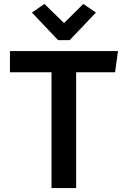

<svg xmlns="http://www.w3.org/2000/svg" viewBox="-20 -962 653 981"><path d="M243.2 -1V-592.8H30.8V-701.2H583L567.9 -592.8H369.1V-1ZM207 -941.9 307.1 -844.2 405.8 -941.9 470.2 -897.9 335.9 -756.8H276.9L143.1 -897.9Z"/></svg>

Font: LT Hoop SemBd
Style: Regular
Weight: 600
Designer: Daniel Lyons
Foundry: LyonsType
Version: Version 1.000